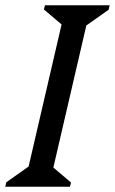

<svg xmlns="http://www.w3.org/2000/svg" viewBox="-45 -710 437 730"><path d="M-25 0 -21 -17 95 -99 55 -39 197 -651 221 -590 122 -674 126 -690H372L368 -673L252 -591L292 -651L150 -39L126 -100L225 -16L221 0Z"/></svg>

Font: Platypi Light
Style: Italic
Weight: 300
Italic angle: -13°
Designer: David Sargent
Foundry: Bolt Cutter Type
Version: Version 1.200